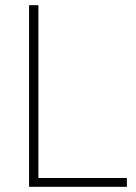

<svg xmlns="http://www.w3.org/2000/svg" viewBox="-20 -720 523 740"><path d="M92 -700H128V-34H469V0H92Z"/></svg>

Font: Cairo ExtraLight
Style: Regular
Weight: 275
Designer: Mohamed Gaber, Accademia di Belle Arti di Urbino and others
Foundry: Kief Type Foundry, Accademia di Belle Arti di Urbino and others
Version: Version 3.011